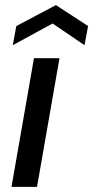

<svg xmlns="http://www.w3.org/2000/svg" viewBox="-20 -732 365 752"><path d="M25 0 113 -504H213L125 0ZM30 -555 44 -630 199 -712 325 -630 311 -555 186 -640Z"/></svg>

Font: DM Sans Medium
Style: Italic
Weight: 500
Italic angle: -10°
Designer: Colophon Foundry, Jonny Pinhorn
Foundry: Colophon Foundry
Version: Version 4.004;gftools[0.9.30]